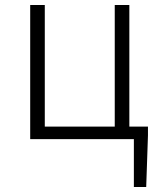

<svg xmlns="http://www.w3.org/2000/svg" viewBox="-20 -553 633 763"><path d="M494 -50V-533H436V-50H158V-533H100V0H512V190H561L568 -15V-50Z"/></svg>

Font: Spoqa Han Sans Neo Light
Style: Regular
Weight: 300
Designer: [Spoqa Han Sans Neo] Dong-huui Kim ___ Younghwa Kang ___ Yujin Lee ___ [Noto Sans] Ryoko NISHIZUKA ____ (kana & ideograp
Foundry: Spoqa (http://www.spoqa-han-sans.com)
Version: Version 1.100;hotconv 1.0.109;makeotfexe 2.5.65596